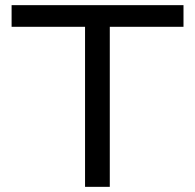

<svg xmlns="http://www.w3.org/2000/svg" viewBox="-20 -725 757 745"><path d="M310 0V-621H25V-705H692V-621H406V0Z"/></svg>

Font: Nunito Sans 7pt SemiExpanded
Style: Regular
Weight: 400
Width: 6
Designer: Vernon Adams
Foundry: Vernon Adams
Version: Version 3.101;gftools[0.9.27]